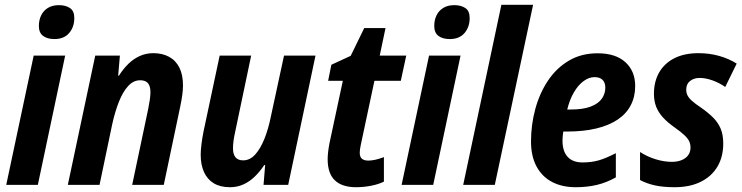

<svg xmlns="http://www.w3.org/2000/svg" viewBox="-20 -780 3130 810"><path d="M6.3 0 122.1 -545.4H254.9L139.6 0ZM209.5 -615.2Q179.7 -615.2 161.9 -628.4Q144 -641.6 144 -670.4Q144 -695.3 153.6 -715.1Q163.1 -734.9 182.1 -746.6Q201.2 -758.3 228.5 -758.3Q256.8 -758.3 275.1 -746.1Q293.5 -733.9 293.5 -704.1Q293.5 -666 271.7 -640.6Q250 -615.2 209.5 -615.2Z M266.1 0 381.8 -545.4H485.8L478.5 -460.9H481.9Q500 -489.7 522 -511Q543.9 -532.2 570.1 -543.9Q596.2 -555.7 627 -555.7Q664.6 -555.7 692.9 -540.5Q721.2 -525.4 736.6 -495.1Q752 -464.8 752 -418.9Q752 -400.9 748.8 -378.2Q745.6 -355.5 740.2 -329.6L670.9 0H537.6L605 -319.3Q608.9 -339.4 611.8 -357.9Q614.7 -376.5 614.7 -391.1Q614.7 -416.5 604.2 -429Q593.8 -441.4 571.3 -441.4Q543 -441.4 520.8 -417.2Q498.5 -393.1 481.9 -351.3Q465.3 -309.6 453.6 -256.8L399.9 0Z M950.2 9.8Q909.2 9.8 881.8 -6.8Q854.5 -23.4 840.6 -54.2Q826.7 -85 826.7 -127Q826.7 -145 829.8 -170.7Q833 -196.3 837.9 -221.7L906.7 -545.4H1039.6L972.2 -224.1Q967.8 -204.6 965.3 -186.8Q962.9 -168.9 962.9 -154.8Q962.9 -129.4 973.4 -116.5Q983.9 -103.5 1005.9 -103.5Q1034.2 -103.5 1056.4 -127.9Q1078.6 -152.3 1095.5 -194.3Q1112.3 -236.3 1123 -289.6L1178.2 -545.4H1311L1195.8 0H1091.8L1098.6 -83.5H1094.7Q1076.2 -55.7 1054.4 -34.7Q1032.7 -13.7 1006.8 -2Q981 9.8 950.2 9.8Z M1481.9 9.8Q1422.9 9.8 1392.6 -19.3Q1362.3 -48.3 1362.3 -108.4Q1362.3 -122.6 1364.3 -139.2Q1366.2 -155.8 1370.1 -176.3L1426.3 -439H1364.3L1377.9 -506.8L1459.5 -544.4L1516.6 -661.6H1606.4L1582 -545.4H1693.8L1670.9 -439H1559.6L1502 -168.5Q1500 -159.2 1498.8 -150.6Q1497.6 -142.1 1497.6 -136.2Q1497.6 -118.2 1506.8 -110.4Q1516.1 -102.5 1533.7 -102.5Q1547.4 -102.5 1564 -106.2Q1580.6 -109.9 1599.6 -117.2V-13.7Q1576.7 -2.4 1545.2 3.7Q1513.7 9.8 1481.9 9.8Z M1674.3 0 1790 -545.4H1922.9L1807.6 0ZM1877.4 -615.2Q1847.7 -615.2 1829.8 -628.4Q1812 -641.6 1812 -670.4Q1812 -695.3 1821.5 -715.1Q1831.1 -734.9 1850.1 -746.6Q1869.1 -758.3 1896.5 -758.3Q1924.8 -758.3 1943.1 -746.1Q1961.4 -733.9 1961.4 -704.1Q1961.4 -666 1939.7 -640.6Q1918 -615.2 1877.4 -615.2Z M1934.1 0 2095.2 -759.8H2229L2067.4 0Z M2408.7 9.8Q2351.6 9.8 2309.3 -12.2Q2267.1 -34.2 2243.7 -77.4Q2220.2 -120.6 2220.2 -183.1Q2220.2 -253.4 2238.3 -320.1Q2256.3 -386.7 2291.7 -439.7Q2327.1 -492.7 2379.6 -523.9Q2432.1 -555.2 2501 -555.2Q2577.1 -555.2 2618.4 -517.6Q2659.7 -480 2659.7 -417Q2659.7 -372.1 2641.1 -336.2Q2622.6 -300.3 2585.9 -275.6Q2549.3 -251 2495.8 -238Q2442.4 -225.1 2373 -225.1H2356.4Q2355 -215.3 2354 -206.1Q2353 -196.8 2353 -187.5Q2353 -141.6 2374.8 -118.2Q2396.5 -94.7 2437.5 -94.7Q2475.1 -94.7 2505.9 -103.5Q2536.6 -112.3 2578.1 -133.8V-31.7Q2539.1 -9.8 2498.3 0Q2457.5 9.8 2408.7 9.8ZM2373 -317.9H2385.7Q2439.5 -317.9 2471.9 -330.3Q2504.4 -342.8 2519 -363.8Q2533.7 -384.8 2533.7 -410.2Q2533.7 -431.6 2522 -443.1Q2510.3 -454.6 2488.3 -454.6Q2464.4 -454.6 2441.7 -437.7Q2418.9 -420.9 2401.1 -390.4Q2383.3 -359.9 2373 -317.9Z M2826.2 9.8Q2777.8 9.8 2743.2 2.2Q2708.5 -5.4 2680.2 -20.5V-138.7Q2710.4 -119.1 2745.8 -108.2Q2781.2 -97.2 2814.9 -97.2Q2836.4 -97.2 2854.2 -104Q2872.1 -110.8 2882.6 -124.3Q2893.1 -137.7 2893.1 -157.7Q2893.1 -171.4 2887.9 -183.1Q2882.8 -194.8 2868.2 -209Q2853.5 -223.1 2825.7 -242.7Q2795.9 -263.7 2776.6 -284.9Q2757.3 -306.2 2748 -330.3Q2738.8 -354.5 2738.8 -384.3Q2738.8 -436 2761 -474.6Q2783.2 -513.2 2825.2 -534.4Q2867.2 -555.7 2927.2 -555.7Q2972.2 -555.7 3012.9 -544.4Q3053.7 -533.2 3087.9 -511.7L3039.6 -413.1Q3014.6 -430.7 2985.8 -440.9Q2957 -451.2 2931.6 -451.2Q2907.7 -451.2 2891.4 -438.5Q2875 -425.8 2875 -401.9Q2875 -389.2 2880.1 -378.2Q2885.3 -367.2 2898.7 -355Q2912.1 -342.8 2937 -326.2Q2965.8 -306.2 2987.1 -285.4Q3008.3 -264.6 3019.8 -238.3Q3031.2 -211.9 3031.2 -174.8Q3031.2 -118.2 3006.6 -76.9Q2981.9 -35.6 2936 -12.9Q2890.1 9.8 2826.2 9.8Z"/></svg>

Font: Open Sans SemiCondensed
Style: Bold Italic
Weight: 700
Width: 4
Italic angle: -12°
Designer: Monotype Design Team
Foundry: Monotype Imaging Inc.
Version: Version 3.003